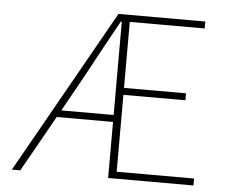

<svg xmlns="http://www.w3.org/2000/svg" viewBox="-49 -715 902 771"><g transform="rotate(5 402.0 -330.0)"><path d="M280 -392C324 -474 368 -554 410 -630H414V-254H203ZM26 0H60L187 -226H414V0H758V-28H446V-338H696V-366H446V-632H748V-660H398Z"/></g></svg>

Font: Source Sans Pro ExtraLight
Style: Regular
Weight: 200
Designer: Paul D. Hunt
Foundry: Adobe Systems Incorporated
Version: Version 3.006;hotconv 1.0.111;makeotfexe 2.5.65597